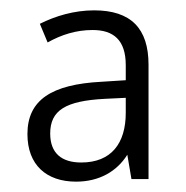

<svg xmlns="http://www.w3.org/2000/svg" viewBox="-20 -742 359 371"><path d="M162 -722C123 -722 87 -711 57 -696L72 -660C99 -675 127 -684 159 -684C199 -684 223 -665 223 -616V-587L176 -584C80 -579 33 -549 33 -483C33 -423 70 -391 127 -391C172 -391 206 -411 226 -443L234 -396H267V-617C267 -687 233 -722 162 -722ZM182 -551 223 -553V-524C223 -465 195 -428 137 -428C99 -428 77 -446 77 -484C77 -529 107 -547 182 -551Z"/></svg>

Font: Noto Sans SemiCondensed Light
Style: Regular
Weight: 300
Width: 4
Designer: Monotype Design Team
Foundry: Monotype Imaging Inc.
Version: Version 2.013